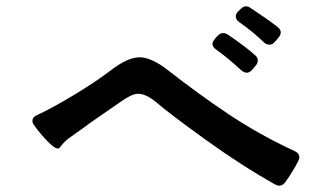

<svg xmlns="http://www.w3.org/2000/svg" viewBox="-20 -770 1040 610"><path d="M836 -628Q827 -628 819 -635Q785 -668 741 -699Q729 -707 729 -718Q729 -725 735 -732L744 -741Q753 -750 761 -750Q769 -750 777 -744Q826 -712 861 -685Q872 -677 872 -667Q872 -660 866 -652Q858 -642 853 -637Q846 -628 836 -628ZM764 -539Q756 -539 746 -547Q703 -587 666 -613Q655 -621 655 -631Q655 -637 663 -647L671 -656Q680 -665 689 -665Q696 -665 704 -660Q764 -619 790 -595Q799 -588 799 -578Q799 -569 792 -561L780 -547Q772 -539 764 -539ZM868 -180Q861 -180 854 -184Q747 -244 632 -327Q517 -410 479 -443Q445 -472 419 -472Q407 -472 392.5 -464.5Q378 -457 364.5 -447.5Q351 -438 345 -434Q327 -422 267 -380Q253 -369 206 -336Q194 -328 186 -320Q178 -312 173 -305Q168 -298 162 -298Q152 -300 132 -320Q112 -340 89 -371Q83 -379 83 -386Q83 -398 97 -404Q145 -426 214.5 -468Q284 -510 330 -545Q385 -588 424 -588Q442 -588 465 -577.5Q488 -567 511 -549Q608 -473 705 -408Q802 -343 916 -290Q931 -283 931 -271Q931 -264 927 -257Q911 -226 887 -192Q878 -180 868 -180Z"/></svg>

Font: Shippori Gochic B2 Bold
Style: Regular
Weight: 700
Designer: FONTDASU
Foundry: FONTDASU / Google Inc. / but / Adobe
Version: Version 1.130